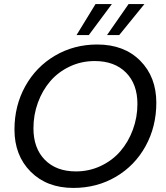

<svg xmlns="http://www.w3.org/2000/svg" viewBox="-20 -926 826 953"><path d="M755.9 -416Q755.9 -297.4 702.6 -200.7Q649.4 -104 555.2 -48.6Q460.9 6.8 344.2 6.8Q212.9 6.8 132.3 -73.7Q51.8 -154.3 51.8 -283.2Q51.8 -400.9 105.2 -497.6Q158.7 -594.2 252.9 -649.7Q347.2 -705.1 462.9 -705.1Q595.7 -705.1 675.8 -624.8Q755.9 -544.4 755.9 -416ZM146 -289.1Q146 -190.4 202.6 -132.8Q259.3 -75.2 356.9 -75.2Q422.9 -75.2 480.2 -102.3Q537.6 -129.4 577.1 -175Q616.7 -220.7 639.4 -282Q662.1 -343.3 662.1 -410.2Q662.1 -508.8 605.2 -565.9Q548.3 -623 450.2 -623Q383.8 -623 326.4 -595.9Q269 -568.8 229.7 -523.2Q190.4 -477.5 168.2 -416.7Q146 -356 146 -289.1ZM618.2 -905.8H696.8L571.8 -752H511.2ZM454.1 -905.8H535.2L420.9 -752H359.9Z"/></svg>

Font: Poppins
Style: Italic
Weight: 400
Italic angle: -10°
Designer: Ninad Kale (Devanagari), Jonny Pinhorn (Latin)
Foundry: Indian Type Foundry
Version: Version 3.200;PS 1.000;hotconv 16.6.54;makeotf.lib2.5.65590